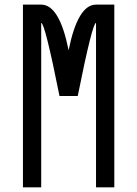

<svg xmlns="http://www.w3.org/2000/svg" viewBox="-20 -801 587 821"><path d="M78.1 0V-781.2H156.2Q234.4 -781.2 273.4 -585.9Q312.5 -781.2 390.6 -781.2H468.8V0H390.6V-703.1Q375 -703.1 312.5 -390.6H234.4Q171.9 -703.1 156.2 -703.1V0Z"/></svg>

Font: Luculent
Style: Regular
Weight: 400
Monospace: yes
Designer: Andrew Kensler
Version: Version 1.0.0-845fa02f9341